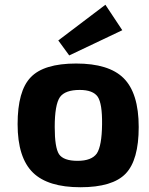

<svg xmlns="http://www.w3.org/2000/svg" viewBox="-20 -774 626 807"><path d="M271 -541 225 -604 423 -754 494 -647ZM499 -446Q563 -383 563 -240Q563 -101 508 -44Q453 13 318 13Q182 13 119 -48Q54 -111 54 -252Q54 -392 109 -449Q164 -507 300 -507Q437 -507 499 -446ZM232 -366Q210 -334 210 -240Q210 -154 228 -126Q247 -98 306 -98Q365 -98 387 -129Q408 -161 409 -252Q410 -338 391 -367Q371 -396 315 -396Q254 -396 232 -366Z"/></svg>

Font: Taylor Sans Bold LRS
Style: Bold
Weight: 700
Italic angle: -8°
Designer: Natanael Gama
Version: Version 1.001 September 8, 2015